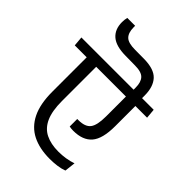

<svg xmlns="http://www.w3.org/2000/svg" viewBox="-280 -1013 1126 1126"><g transform="rotate(45 282.5 -450.5)"><path d="M154.4 -890.6Q154.4 -891.6 154.4 -897.3Q154.4 -903 154.4 -904H89.2Q86.7 -894.5 85.6 -884.7Q84.5 -874.9 84.5 -864.5Q84.5 -805.1 122 -772.6Q159.6 -740.2 240.4 -739.8L318.3 -738.9Q372 -738.8 392.5 -716.7Q412.9 -694.7 412.9 -649.8V-619.3H483.1V-653.4Q483.1 -726.4 447.8 -764.7Q412.4 -803.1 327.6 -803.7L253.7 -804.2Q197.4 -804.2 176.1 -825.1Q154.8 -846.1 154.4 -890.6ZM-14.8 -572.4H585L579.6 -632.6H-20.1ZM162.9 -288.7V-592.5H84.2V-287.3Q84.2 -185.5 115.8 -121.5Q147.4 -57.5 207.3 -27.5Q267.2 2.5 351.6 2.5Q383.7 2.5 412.7 -1.5Q441.8 -5.4 465.5 -14.5L473.3 -82.2Q447.5 -73.1 417.7 -68.3Q388 -63.6 357.8 -63.6Q294.8 -63.6 251.2 -85.4Q207.5 -107.2 185.2 -156.7Q162.9 -206.1 162.9 -288.7ZM488 -404.7V-591.3L409.6 -590.8V-407.1Q409.6 -333.8 387.6 -305.6Q365.7 -277.4 310.2 -277.4Q308.8 -277.4 305.5 -277.4Q302.1 -277.4 300.7 -277.4V-214.9Q307.7 -213.4 316.3 -212.6Q324.8 -211.8 333 -211.8Q411.7 -211.8 449.8 -256.1Q488 -300.5 488 -404.7Z"/></g></svg>

Font: Anek Devanagari Medium
Style: Regular
Weight: 500
Designer: Kailash Malviya (Devanagari) & Yesha Goshar (Latin)
Foundry: Ek Type
Version: Version 1.003